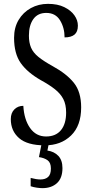

<svg xmlns="http://www.w3.org/2000/svg" viewBox="-20 -744 475 996"><path d="M213 10Q122 10 79 -27.5Q36 -65 36 -126Q36 -158 54.5 -176.5Q73 -195 101 -195Q105 -124 136 -80Q167 -36 219 -36Q269 -36 296 -68.5Q323 -101 323 -160Q323 -202 308.5 -230Q294 -258 265 -281Q236 -304 192 -328Q122 -368 87.5 -417Q53 -466 53 -548Q53 -601 76.5 -640.5Q100 -680 140 -702Q180 -724 229 -724Q279 -724 313.5 -707Q348 -690 366 -664.5Q384 -639 384 -611Q384 -579 366.5 -564.5Q349 -550 315 -550Q315 -600 291.5 -638.5Q268 -677 220 -677Q176 -677 153 -645Q130 -613 130 -559Q130 -523 141 -497Q152 -471 179 -449Q206 -427 253 -401Q326 -361 363.5 -314Q401 -267 401 -187Q401 -92 348.5 -41Q296 10 213 10ZM200 232Q188 232 170.5 229.5Q153 227 139 222V179Q169 187 190 187Q215 187 229.5 174Q244 161 244 130Q244 100 227 87.5Q210 75 182 71L198 -9H235L226 37Q261 42 282.5 64.5Q304 87 304 128Q304 180 275.5 206Q247 232 200 232Z"/></svg>

Font: Noto Serif Hebrew ExtraCondensed
Style: Regular
Weight: 400
Width: 2
Designer: Monotype Design Team
Foundry: Monotype Imaging Inc.
Version: Version 2.004; ttfautohint (v1.8.4.7-5d5b)